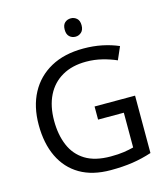

<svg xmlns="http://www.w3.org/2000/svg" viewBox="-132 -1084 992 1131"><g transform="rotate(-15 364.0 -518.5)"><path d="M407 -443H654V-93Q596 -74 537 -65Q478 -56 403 -56Q292 -56 216 -100.5Q140 -145 100.5 -227.5Q61 -310 61 -423Q61 -535 105 -617Q149 -699 231.5 -744.5Q314 -790 431 -790Q491 -790 544.5 -779Q598 -768 644 -748L610 -670Q572 -687 524.5 -699Q477 -711 426 -711Q341 -711 280 -676Q219 -641 187 -576.5Q155 -512 155 -423Q155 -338 182.5 -272.5Q210 -207 269 -170.5Q328 -134 424 -134Q471 -134 504 -139Q537 -144 564 -151V-363H407ZM406 -981Q426 -981 441.5 -967.5Q457 -954 457 -925Q457 -897 441.5 -883Q426 -869 406 -869Q384 -869 369 -883Q354 -897 354 -925Q354 -954 369 -967.5Q384 -981 406 -981Z"/></g></svg>

Font: Noto Sans Malayalam UI
Style: Regular
Weight: 400
Designer: Jelle Bosma - Monotype Design Team
Foundry: Monotype Imaging Inc.
Version: Version 2.104